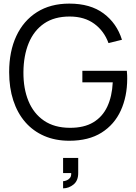

<svg xmlns="http://www.w3.org/2000/svg" viewBox="-20 -754 745 1049"><path d="M358.7 15Q282.3 15 221.5 -11.4Q160.7 -37.8 117.9 -87Q75.2 -136.2 52.6 -205.3Q30 -274.5 30 -360Q30 -473.2 69.2 -557.2Q108.5 -641.3 182.1 -687.8Q255.7 -734.3 358.7 -734.3Q473.7 -734.3 545.8 -680.7Q618 -627 646.3 -536.7L572.7 -518.7Q548.8 -584.7 495.1 -624.1Q441.3 -663.5 361.7 -663.7Q277.2 -664 221.2 -625.7Q165.2 -587.3 136.9 -518.7Q108.7 -450 108 -360Q107.3 -270 135.6 -201.7Q163.8 -133.3 220.5 -94.7Q277.2 -56 361.7 -55.7Q438.8 -55.3 489.4 -85.5Q540 -115.7 566.2 -171.5Q592.3 -227.3 596 -304H430V-367H673Q674.3 -355.5 674.7 -342.7Q675 -329.8 675 -324.3Q675 -227.2 640 -150.3Q605 -73.5 534.7 -29.2Q464.3 15 358.7 15ZM324.7 275V236Q330.7 236 341.7 232.4Q352.7 228.8 361.3 219.2Q370 209.7 369 191.7H324.7V109H407.3V191.7Q407.3 233.5 381.5 254.2Q355.7 275 324.7 275Z"/></svg>

Font: Manrope Variable Light
Style: Regular
Weight: 200
Designer: Mikhail Sharanda
Foundry: Mikhail Sharanda
Version: Version 4.505